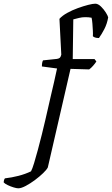

<svg xmlns="http://www.w3.org/2000/svg" viewBox="-177 -820 606 1040"><path d="M-78 200Q-87 200 -103.5 195Q-120 190 -135.5 182.5Q-151 175 -157 168Q-156 152 -150 146Q-114 142 -77 132.5Q-40 123 -9 108Q-2 95 7.5 64Q17 33 28 -8Q39 -49 49.5 -91Q60 -133 68 -168Q83 -237 99.5 -305.5Q116 -374 132 -449L50 -460Q50 -482 56 -493L132 -501Q143 -503 147.5 -507.5Q152 -512 155 -524L145 -718Q160 -735 187 -750Q214 -765 244.5 -776Q275 -787 300.5 -793.5Q326 -800 339 -800Q354 -800 369.5 -785Q385 -770 396 -752.5Q407 -735 409 -726Q403 -691 388.5 -663Q374 -635 359 -614Q346 -614 337.5 -617Q329 -620 326 -624Q327 -634 326 -653.5Q325 -673 323.5 -692.5Q322 -712 319 -724Q303 -727 286 -727Q267 -727 251.5 -723Q236 -719 220 -715L217 -500H335L345 -487Q338 -476 327 -463.5Q316 -451 306 -444L205 -447L82 87Q76 99 57 117.5Q38 136 12.5 155Q-13 174 -37.5 187Q-62 200 -78 200Z"/></svg>

Font: Texturina Light
Style: Italic
Weight: 300
Italic angle: -11°
Designer: Guillermo Torres Carreño
Foundry: Omnibus-Type
Version: Version 1.002; ttfautohint (v1.8.3)